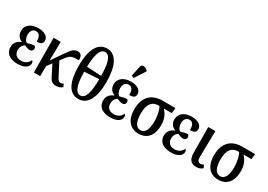

<svg xmlns="http://www.w3.org/2000/svg" viewBox="10 -1686 3596 2573"><g transform="rotate(30 1808.0 -400.0)"><path d="M235 10C348 10 403 -36 403 -91C403 -111 394 -124 384 -131C359 -77 315 -51 259 -51C181 -51 148 -96 148 -154C148 -213 179 -242 202 -256C236 -241 265 -232 285 -232C315 -232 335 -252 335 -277C335 -297 326 -311 316 -317C286 -317 247 -307 210 -296C184 -304 160 -347 160 -398C160 -458 190 -495 239 -495C296 -495 312 -443 312 -378C382 -377 403 -403 403 -442C403 -494 359 -546 243 -546C139 -546 58 -493 58 -398C58 -339 90 -295 142 -276V-272C90 -253 44 -213 44 -138C44 -54 107 10 235 10Z M487 0H584L587 -159L641 -231L719 -74C749 -14 774 7 834 7C875 7 907 -10 927 -27L908 -72C895 -63 881 -57 866 -57C843 -57 830 -66 810 -103L701 -311L744 -368C796 -438 824 -443 928 -445C928 -504 912 -541 855 -541C797 -541 766 -501 707 -416L588 -244L594 -536H483Z M1178 10C1321 10 1394 -137 1394 -378C1394 -620 1321 -770 1179 -770C1031 -770 962 -620 962 -379C962 -137 1030 10 1178 10ZM1290 -411 1065 -424C1069 -605 1101 -716 1179 -716C1257 -716 1288 -605 1290 -411ZM1178 -44C1098 -44 1067 -159 1065 -347L1290 -361C1290 -159 1258 -44 1178 -44Z M1681 -605 1785 -764V-776C1747 -813 1688 -829 1677 -775L1644 -620ZM1668 10C1781 10 1836 -36 1836 -91C1836 -111 1827 -124 1817 -131C1792 -77 1748 -51 1692 -51C1614 -51 1581 -96 1581 -154C1581 -213 1612 -242 1635 -256C1669 -241 1698 -232 1718 -232C1748 -232 1768 -252 1768 -277C1768 -297 1759 -311 1749 -317C1719 -317 1680 -307 1643 -296C1617 -304 1593 -347 1593 -398C1593 -458 1623 -495 1672 -495C1729 -495 1745 -443 1745 -378C1815 -377 1836 -403 1836 -442C1836 -494 1792 -546 1676 -546C1572 -546 1491 -493 1491 -398C1491 -339 1523 -295 1575 -276V-272C1523 -253 1477 -213 1477 -138C1477 -54 1540 10 1668 10Z M2107 10C2252 10 2318 -97 2318 -238C2318 -344 2281 -406 2236 -453H2359L2369 -536H2169C2010 -536 1898 -446 1898 -246C1898 -89 1975 10 2107 10ZM2109 -44C2035 -44 2002 -122 2002 -244C2002 -404 2072 -453 2149 -453H2168C2190 -421 2214 -341 2214 -239C2214 -116 2178 -44 2109 -44Z M2608 10C2721 10 2776 -36 2776 -91C2776 -111 2767 -124 2757 -131C2732 -77 2688 -51 2632 -51C2554 -51 2521 -96 2521 -154C2521 -213 2552 -242 2575 -256C2609 -241 2638 -232 2658 -232C2688 -232 2708 -252 2708 -277C2708 -297 2699 -311 2689 -317C2659 -317 2620 -307 2583 -296C2557 -304 2533 -347 2533 -398C2533 -458 2563 -495 2612 -495C2669 -495 2685 -443 2685 -378C2755 -377 2776 -403 2776 -442C2776 -494 2732 -546 2616 -546C2512 -546 2431 -493 2431 -398C2431 -339 2463 -295 2515 -276V-272C2463 -253 2417 -213 2417 -138C2417 -54 2480 10 2608 10Z M3003 9C3046 9 3076 -6 3098 -26L3079 -71C3062 -62 3050 -57 3029 -57C2995 -57 2978 -80 2979 -132L2986 -536H2876L2879 -136C2880 -36 2921 9 3003 9Z M3340 10C3485 10 3551 -97 3551 -238C3551 -344 3514 -406 3469 -453H3592L3602 -536H3402C3243 -536 3131 -446 3131 -246C3131 -89 3208 10 3340 10ZM3342 -44C3268 -44 3235 -122 3235 -244C3235 -404 3305 -453 3382 -453H3401C3423 -421 3447 -341 3447 -239C3447 -116 3411 -44 3342 -44Z"/></g></svg>

Font: Noto Serif Condensed Medium
Style: Regular
Weight: 500
Width: 3
Designer: Monotype Design Team
Foundry: Monotype Imaging Inc.
Version: Version 2.015